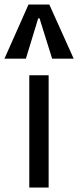

<svg xmlns="http://www.w3.org/2000/svg" viewBox="-53 -833 348 853"><path d="M77.1 0V-498.5H163.1V0ZM73.7 -813H166L274.4 -572.3H178.7L122.6 -751.5H116.7L62 -572.3H-33.2Z"/></svg>

Font: Mako
Style: Regular
Weight: 400
Designer: vernon adams
Foundry: vernon adams
Version: Version 1.000